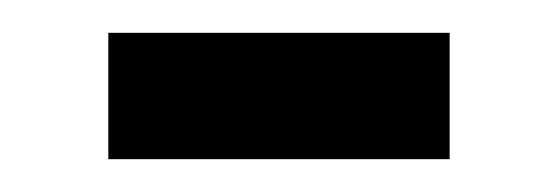

<svg xmlns="http://www.w3.org/2000/svg" viewBox="-20 -692 340 117"><path d="M46 -672H254V-595H46Z"/></svg>

Font: Lineal Medium
Style: Regular
Weight: 600
Designer: Created by Frank Adebiaye with contributions from Anton Moglia & Ariel Martín Pérez
Created by Frank ADEBIAYE with FontF
Foundry: Velvetyne Type Foundry
Version: Version 2.000